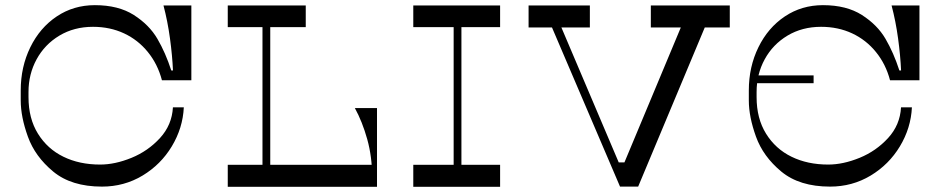

<svg xmlns="http://www.w3.org/2000/svg" viewBox="-20 -721 3639 741"><path d="M338.9 -617.5Q266 -617.5 209.3 -583.6Q152.6 -549.6 121.3 -492.2Q90 -434.8 90 -366.1V-346.1Q90 -263.8 126.5 -205Q163 -146.2 224.8 -116.1Q286.5 -85.9 366.4 -85.9Q423.9 -85.9 487.6 -111.9Q551.4 -138 597.5 -188.3Q643.6 -238.6 647.4 -306.8H689.4Q685.6 -226.9 643.2 -156.4Q600.8 -85.9 530 -43.3Q459.2 -0.8 373.5 -0.8Q255.5 -0.8 185.3 -58.9Q115.1 -117.1 87.6 -193.7Q60 -270.2 60 -333.1V-372.1Q60 -463.1 97 -538.6Q134 -614.1 199 -657.6Q264 -701.1 346 -701.1Q437 -701.1 496.5 -663.1Q556 -625.1 587.5 -571.1Q619 -517.1 641 -449.1H647.6Q645 -506.5 636 -572.8Q627 -639 610.9 -700H718.5V-411.2H605Q588.8 -473.1 550.8 -520Q512.9 -566.9 458.8 -592.2Q404.6 -617.5 338.9 -617.5Z M993 -650.5H1023V-64.8H993ZM1160 -700V-616.4H859V-700ZM1158 -38.2H1416.2Q1416.2 -116 1397.3 -183.7Q1378.4 -251.4 1349.5 -304H1435V-6H1158ZM859 -85.1H1435V0H859Z M1730.8 -650.5H1760.8V-58.5H1730.8ZM1910.1 -85.1V0H1575V-85.1ZM1910.1 -700V-616.4H1575V-700Z M2796.5 -614.9H2491.8V-700H2796.5ZM2256.5 -614.9H2020V-700H2256.5ZM2135.5 -641.2 2379 -68.1 2619.9 -644.6 2712.6 -645.2 2442.9 -0.8H2372.9L2099 -641.5ZM2356.6 -94.2H2398.6L2378.6 -54.2Z M3148.9 -617.5Q3076 -617.5 3019.3 -583.6Q2962.6 -549.6 2931.3 -492.2Q2900 -434.8 2900 -366.1V-346.1Q2900 -263.8 2936.5 -205Q2973 -146.2 3034.8 -116.1Q3096.5 -85.9 3176.4 -85.9Q3233.9 -85.9 3297.6 -111.9Q3361.4 -138 3407.5 -188.3Q3453.6 -238.6 3457.4 -306.8H3499.4Q3495.6 -226.9 3453.2 -156.4Q3410.8 -85.9 3340 -43.3Q3269.2 -0.8 3183.5 -0.8Q3065.5 -0.8 2995.3 -58.9Q2925.1 -117.1 2897.6 -193.7Q2870 -270.2 2870 -333.1V-372.1Q2870 -463.1 2907 -538.6Q2944 -614.1 3009 -657.6Q3074 -701.1 3156 -701.1Q3247 -701.1 3306.5 -663.1Q3366 -625.1 3397.5 -571.1Q3429 -517.1 3451 -449.1H3457.6Q3455 -506.5 3446 -572.8Q3437 -639 3420.9 -700H3528.5V-411.2H3415Q3398.8 -473.1 3360.8 -520Q3322.9 -566.9 3268.8 -592.2Q3214.6 -617.5 3148.9 -617.5ZM2889 -400V-430H3120V-400Z"/></svg>

Font: Space Cowgirl
Style: Regular
Weight: 400
Designer: Valery Marier
Foundry: Valery Marier
Version: Version 1.000